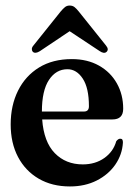

<svg xmlns="http://www.w3.org/2000/svg" viewBox="-20 -662 482 692"><path d="M424 -270Q424 -231.5 385 -231.5H132Q138 -150.5 177.5 -110Q217 -69.5 278.5 -69.5Q323.5 -69.5 356 -92.5Q388.5 -115.5 399 -153Q406.5 -162.5 413.5 -162Q423.5 -162.5 423 -148Q420.5 -105 395.8 -69Q371 -33 328.8 -11.5Q286.5 10 232 10Q167.5 10 119.5 -18Q71.5 -46 45 -96.2Q18.5 -146.5 18.5 -213.5Q18.5 -282 45 -335.2Q71.5 -388.5 120.8 -418.8Q170 -449 239 -449Q295 -449 336.8 -425.5Q378.5 -402 401.2 -361.5Q424 -321 424 -270ZM223 -412.5Q182 -412.5 156.5 -374Q131 -335.5 131 -260H282.5Q300.5 -260 300.5 -279Q300.5 -345 278.2 -378.8Q256 -412.5 223 -412.5ZM123.5 -477.5Q107.5 -467.5 98.5 -475Q95 -478.5 94.8 -484.8Q94.5 -491 100.5 -498L199 -621Q207 -630.5 214 -636.2Q221 -642 231 -642Q241.5 -642 248.5 -636.5Q255.5 -631 263.5 -621L362 -498Q373.5 -484 364 -475Q355 -467 339 -478L231 -549.5Z"/></svg>

Font: Fraunces 144pt Soft SemiBold
Style: Regular
Weight: 600
Version: Version 1.000;[b76b70a41]